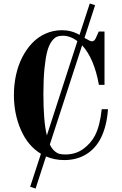

<svg xmlns="http://www.w3.org/2000/svg" viewBox="-20 -904 700 1106"><path d="M582 -722.2V-415H549.8Q522.5 -567.4 453.1 -643.1L267.1 -71.8Q278.3 -47.9 293.7 -34.4Q309.1 -21 323 -17.6Q336.9 -14.2 356 -14.2Q415 -14.2 458.7 -45.4Q502.4 -76.7 526.9 -123Q555.7 -178.2 565.9 -274.9H602.1Q595.2 -177.2 561 -108.9Q530.3 -47.9 476.1 -14.9Q421.9 18.1 350.1 18.1Q293.9 18.1 245.1 -2.9L185.1 182.1L153.8 171.9L215.8 -18.1Q140.6 -63.5 100.3 -155.8Q60.1 -248 60.1 -356.9Q60.1 -416.5 72.3 -472.2Q84.5 -527.8 108.4 -574.5Q132.3 -621.1 165.5 -656Q198.7 -690.9 242.7 -710.4Q286.6 -730 336.9 -730Q391.6 -730 438 -703.1L497.1 -883.8L527.8 -874L466.8 -686Q469.7 -682.6 475.1 -681.2Q499.5 -666 509.8 -666Q523.9 -666 532.2 -685.1L548.8 -722.2ZM230 -362.8Q230 -202.6 250 -124L425.8 -667Q385.3 -698.2 340.8 -698.2Q321.8 -698.2 307.1 -692.1Q292.5 -686 277.3 -665.3Q262.2 -644.5 252.4 -608.9Q242.7 -573.2 236.3 -511Q230 -448.7 230 -362.8Z"/></svg>

Font: Flanker Steampunk
Style: Bold
Weight: 700
Designer: Alexey Kryukov, Leonardo Di Lena
Foundry: Alexey Kryukov, Leonardo Di Lena
Version: 1.210